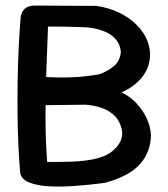

<svg xmlns="http://www.w3.org/2000/svg" viewBox="-20 -669 605 690"><path d="M356.5 -11.9Q303.2 -4.8 251.8 -1Q200.4 2.8 157.6 0.6Q114.9 -1.6 87.1 -12.4Q59.2 -23.1 52.9 -45.2Q48.9 -88.2 46.2 -143.4Q43.5 -198.5 43 -259.9Q42.5 -321.4 43.5 -383.6Q44.5 -445.9 47.5 -504Q50.5 -562.1 54.5 -610.1Q56.1 -618.5 61 -627.6Q65.9 -636.8 76.9 -642.9Q88 -649 106.8 -649L325.6 -647.8Q369.6 -641.8 406.7 -624.2Q443.8 -606.8 470.8 -579.9Q497.9 -553.1 510.9 -519.1Q521.1 -490.2 518.9 -462.8Q516.8 -435.4 503.8 -411.6Q490.9 -387.9 468.4 -368.8Q446 -349.6 416.4 -337.1Q446.6 -323 469.6 -298.7Q492.6 -274.4 506.8 -244.6Q520.9 -214.9 522.5 -183Q521.5 -142 503.8 -108.6Q486 -75.2 449.8 -51.1Q413.5 -26.9 356.5 -11.9ZM149.4 -87.1Q197.4 -86.5 240.9 -88.2Q284.4 -90 319 -97.5Q353.6 -105 376.5 -120Q432.9 -161.5 414.5 -215.1Q405.5 -242.6 385.7 -258.8Q365.9 -274.9 340.2 -282.9Q314.6 -290.9 287.2 -292.8L143.9 -291.1Q142.9 -240.4 144.2 -189.1Q145.5 -137.9 149.4 -87.1ZM145.8 -392.2Q194.6 -389.4 242.4 -391.4Q290.1 -393.5 338.4 -402.5Q371.5 -415 392.1 -434.1Q412.6 -453.1 414.2 -483.2Q411.4 -515.6 386.1 -537.6Q360.9 -559.5 310.4 -568.5Q296.2 -570.8 271 -571.7Q245.8 -572.6 215.4 -573.1Q185 -573.6 152.5 -573.6Z"/></svg>

Font: Sour Gummy Black
Style: Regular
Weight: 900
Version: Version 1.000